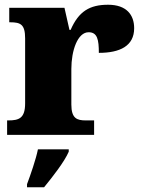

<svg xmlns="http://www.w3.org/2000/svg" viewBox="-20 -569 601 810"><path d="M10 0H377V-61H342C305 -61 281 -69 281 -128V-278C281 -355 307 -433 354 -433C391 -433 397 -401 397 -346C486 -346 546 -375 546 -450C546 -506 514 -549 436 -549C358 -549 312 -521 278 -443H273L252 -536H19V-475H23C67 -475 86 -466 86 -407V-133C86 -70 60 -61 15 -61H10ZM94 208V221H166C202 177 252 113 270 71V61H140C132 102 108 171 94 208Z"/></svg>

Font: Noto Serif Thai Black
Style: Regular
Weight: 900
Designer: Monotype Design Team
Foundry: Monotype Imaging Inc.
Version: Version 2.002